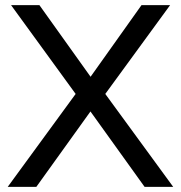

<svg xmlns="http://www.w3.org/2000/svg" viewBox="-20 -725 702 745"><path d="M10 0 287 -379V-342L23 -705H133L343 -411H320L529 -705H640L375 -342V-379L652 0H541L317 -312H345L121 0Z"/></svg>

Font: Nunito Sans 12pt ExtraLight 11pt Medium
Style: Regular
Weight: 500
Version: Version 3.101;gftools[0.9.27]